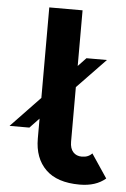

<svg xmlns="http://www.w3.org/2000/svg" viewBox="-117 -789 549 839"><g transform="rotate(5 157.5 -370.0)"><path d="M308.1 -130.9 377.9 -26.9Q335.4 9.8 264.2 9.8Q165 9.8 115 -39.6Q64.9 -88.9 64.9 -174.8V-262.2L23.9 -219.2H-63L64.9 -353V-750H210.9V-505.9L246.1 -543H335.9L210.9 -413.1V-173.8Q210.9 -144 225.1 -128.4Q239.3 -112.8 263.2 -112.8Q291.5 -112.8 308.1 -130.9Z"/></g></svg>

Font: Orkney
Style: Bold
Weight: 700
Designer: Samuel Oakes and Alfredo Marco Pradil
Foundry: Alfredo Marco Pradil
Version: 1.0